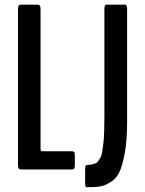

<svg xmlns="http://www.w3.org/2000/svg" viewBox="-20 -722 619 818"><path d="M349.1 75.7Q342.8 75.7 342.8 60.5V-2.4Q342.8 -18.1 349.1 -19Q361.3 -19.5 367.7 -20.5Q374 -21.5 383.1 -24.4Q392.1 -27.3 396.5 -33Q400.9 -38.6 406.7 -48.3Q412.6 -58.1 415 -73Q417.5 -87.9 420.2 -109.4Q422.9 -130.9 423.8 -159.9Q424.8 -189 424.8 -226.6V-681.2Q424.8 -702.1 432.6 -702.1H513.2Q521.5 -702.1 521.5 -681.2V-201.2Q521.5 -123 511.5 -69.3Q501.5 -15.6 488 12.5Q474.6 40.5 448.7 55.4Q422.9 70.3 403.1 73Q383.3 75.7 349.1 75.7ZM68.8 0Q62.5 0 59.6 -4.2Q56.6 -8.3 56.6 -22.9V-679.2Q56.6 -693.8 59.6 -698Q62.5 -702.1 68.8 -702.1H140.6Q147 -702.1 149.9 -698Q152.8 -693.8 152.8 -679.2V-88.4Q152.8 -77.6 159.7 -77.6H286.6Q293 -77.6 295.9 -74.2Q298.8 -70.8 298.8 -58.6V-19.5Q298.8 -7.3 295.9 -3.7Q293 0 286.6 0Z"/></svg>

Font: BenchNine
Style: Bold
Weight: 700
Version: Version 1 ; ttfautohint (v0.92.18-e454-dirty) -l 8 -r 50 -G 